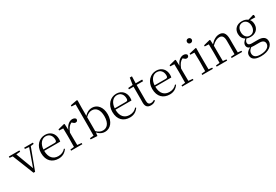

<svg xmlns="http://www.w3.org/2000/svg" viewBox="73 -2155 5424 3768"><g transform="rotate(-30 2785.5 -271.0)"><path d="M340 -483 431 -474 290 -76 141 -475 232 -483V-512H-8V-483L61 -476L253 6H289L468 -474L538 -483V-512H340Z M824 14C912 14 977 -26 1021 -91L1006 -105C964 -57 912 -32 842 -32C730 -32 651 -102 649 -261H1012C1016 -277 1018 -297 1018 -321C1018 -438 942 -526 816 -526C685 -526 574 -420 574 -254C574 -74 679 14 824 14ZM650 -292C658 -418 728 -495 814 -495C900 -495 949 -431 949 -346C949 -309 940 -292 907 -292Z M1266 -318C1297 -401 1336 -452 1390 -476L1400 -468C1423 -445 1439 -433 1463 -433C1497 -433 1511 -452 1512 -486C1502 -511 1472 -526 1434 -526C1366 -526 1299 -468 1266 -380L1260 -515L1247 -523L1103 -486V-461L1193 -456C1195 -406 1196 -354 1196 -285V-227L1194 -36L1108 -27V0H1363V-27L1268 -37L1266 -227Z M1871 14C2001 14 2089 -98 2089 -261C2089 -422 2003 -526 1881 -526C1822 -526 1761 -502 1709 -443V-639L1712 -793L1696 -802L1549 -774V-747L1639 -743V-227C1639 -173 1638 -90 1637 -35L1551 -27V0L1700 9L1709 -68C1757 -9 1816 14 1871 14ZM1710 -413C1765 -468 1811 -483 1855 -483C1947 -483 2013 -409 2013 -260C2013 -94 1938 -30 1852 -30C1802 -30 1758 -49 1710 -96Z M2439 14C2527 14 2592 -26 2636 -91L2621 -105C2579 -57 2527 -32 2457 -32C2345 -32 2266 -102 2264 -261H2627C2631 -277 2633 -297 2633 -321C2633 -438 2557 -526 2431 -526C2300 -526 2189 -420 2189 -254C2189 -74 2294 14 2439 14ZM2265 -292C2273 -418 2343 -495 2429 -495C2515 -495 2564 -431 2564 -346C2564 -309 2555 -292 2522 -292Z M2914 14C2963 14 3000 -2 3027 -33L3013 -50C2986 -35 2966 -26 2936 -26C2891 -26 2867 -53 2867 -116V-475H3014V-512H2867L2872 -667H2823L2799 -514L2694 -505V-475H2797V-201C2797 -165 2796 -146 2796 -115C2796 -28 2833 14 2914 14Z M3342 14C3430 14 3495 -26 3539 -91L3524 -105C3482 -57 3430 -32 3360 -32C3248 -32 3169 -102 3167 -261H3530C3534 -277 3536 -297 3536 -321C3536 -438 3460 -526 3334 -526C3203 -526 3092 -420 3092 -254C3092 -74 3197 14 3342 14ZM3168 -292C3176 -418 3246 -495 3332 -495C3418 -495 3467 -431 3467 -346C3467 -309 3458 -292 3425 -292Z M3784 -318C3815 -401 3854 -452 3908 -476L3918 -468C3941 -445 3957 -433 3981 -433C4015 -433 4029 -452 4030 -486C4020 -511 3990 -526 3952 -526C3884 -526 3817 -468 3784 -380L3778 -515L3765 -523L3621 -486V-461L3711 -456C3713 -406 3714 -354 3714 -285V-227L3712 -36L3626 -27V0H3881V-27L3786 -37L3784 -227Z M4196 -655C4225 -655 4251 -676 4251 -707C4251 -738 4225 -760 4196 -760C4166 -760 4143 -738 4143 -707C4143 -676 4166 -655 4196 -655ZM4166 0H4321V-27L4242 -35L4240 -227V-378L4242 -515L4230 -523L4075 -487V-461L4166 -457C4168 -407 4170 -352 4170 -285V-227C4170 -173 4169 -91 4167 -36L4080 -27V0Z M4831 0H4984V-27L4905 -35L4903 -227V-338C4903 -474 4853 -526 4767 -526C4701 -526 4633 -494 4564 -417L4559 -515L4546 -523L4402 -486V-461L4492 -456C4494 -406 4495 -353 4495 -285V-227L4493 -36L4407 -27V0H4645V-27L4567 -35L4565 -227V-384C4635 -455 4695 -475 4738 -475C4798 -475 4834 -440 4834 -339V-227L4832 -36L4746 -27V0Z M5277 -200C5203 -200 5155 -260 5155 -348C5155 -437 5204 -497 5279 -497C5352 -497 5402 -438 5402 -349C5402 -261 5352 -200 5277 -200ZM5278 -171C5392 -171 5468 -241 5468 -348C5468 -394 5456 -434 5431 -463L5548 -460V-511L5532 -522L5407 -485C5376 -511 5331 -526 5278 -526C5163 -526 5088 -456 5088 -348C5088 -279 5118 -226 5171 -197C5119 -155 5098 -123 5098 -83C5098 -41 5120 -13 5164 1C5098 34 5063 73 5063 128C5063 205 5122 260 5266 260C5448 260 5544 170 5544 79C5544 -4 5488 -51 5374 -51H5227C5172 -51 5150 -75 5150 -110C5150 -138 5162 -159 5190 -187C5215 -177 5245 -171 5278 -171ZM5185 8C5202 11 5221 12 5243 12H5367C5454 12 5482 50 5482 97C5482 169 5409 225 5270 225C5174 225 5121 188 5121 116C5121 71 5141 43 5185 8Z"/></g></svg>

Font: Noto Serif KR Light
Style: Regular
Weight: 300
Designer: Ryoko NISHIZUKA 西塚涼子 (kana & ideographs); Frank Grießhammer (Latin, Greek & Cyrillic); Wenlong ZHANG 张文龙 (bopomofo); San
Foundry: Adobe
Version: Version 2.001;hotconv 1.1.0;makeotfexe 2.6.0